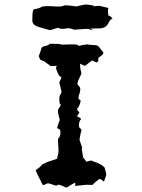

<svg xmlns="http://www.w3.org/2000/svg" viewBox="-20 -831 640 865"><path d="M402.3 -802.7C383.8 -800.8 415 -802.7 397.5 -806.6C382.8 -809.6 373 -810.5 367.2 -810.5C366.2 -810.5 365.2 -811.5 364.3 -810.5C340.8 -806.6 329.1 -803.7 328.1 -802.7C327.1 -801.8 314.5 -802.7 288.1 -806.6H269.5C262.7 -801.8 250 -800.8 232.4 -801.8C195.3 -804.7 172.9 -803.7 167 -799.8C161.1 -795.9 150.4 -792 132.8 -789.1C129.9 -788.1 127 -779.3 126 -762.7V-752.9C126 -744.1 125 -745.1 126 -734.4C127 -722.7 137.7 -713.9 159.2 -708C180.7 -702.1 191.4 -699.2 193.4 -698.2C201.2 -694.3 210 -695.3 219.7 -699.2C229.5 -703.1 234.4 -704.1 235.4 -704.1C239.3 -706.1 243.2 -706.1 248 -703.1C253.9 -700.2 264.6 -700.2 281.2 -703.1C286.1 -705.1 293.9 -704.1 305.7 -700.2C318.4 -696.3 303.7 -696.3 342.8 -699.2C376 -702.1 393.6 -701.2 395.5 -696.3C395.5 -694.3 398.4 -693.4 402.3 -693.4C409.2 -693.4 371.1 -696.3 387.7 -701.2C393.6 -703.1 407.2 -703.1 427.7 -703.1C448.2 -703.1 461.9 -711.9 469.7 -729.5C473.6 -737.3 478.5 -743.2 485.4 -747.1C487.3 -749 488.3 -741.2 488.3 -743.2C488.3 -747.1 483.4 -752.9 472.7 -760.7C471.7 -761.7 469.7 -750 467.8 -765.6C465.8 -780.3 465.8 -790 468.8 -794.9C442.4 -801.8 429.7 -804.7 428.7 -804.7C427.7 -804.7 418.9 -804.7 402.3 -802.7ZM292 -630.9C267.6 -629.9 255.9 -628.9 254.9 -630.9C253.9 -632.8 240.2 -633.8 211.9 -633.8H206.1C203.1 -633.8 202.1 -632.8 201.2 -630.9C200.2 -628.9 191.4 -625 173.8 -621.1C170.9 -620.1 168.9 -618.2 167 -614.3C165 -609.4 164.1 -607.4 165 -607.4C159.2 -590.8 156.2 -581.1 155.3 -580.1C154.3 -579.1 156.2 -573.2 161.1 -562.5L184.6 -551.8C183.6 -550.8 188.5 -547.9 198.2 -541C201.2 -539.1 203.1 -537.1 204.1 -535.2C204.1 -533.2 213.9 -533.2 233.4 -534.2C237.3 -535.2 237.3 -533.2 233.4 -530.3C230.5 -527.3 233.4 -516.6 242.2 -498C245.1 -491.2 248 -487.3 252.9 -485.4C257.8 -484.4 256.8 -477.5 249 -464.8C247.1 -460.9 247.1 -458 248 -455.1C249 -452.1 252 -441.4 256.8 -419.9C257.8 -416 255.9 -411.1 252 -405.3C248 -399.4 246.1 -387.7 248 -371.1C249 -365.2 250 -361.3 252.9 -360.4C255.9 -358.4 252 -352.5 243.2 -339.8C241.2 -336.9 240.2 -330.1 242.2 -320.3C244.1 -311.5 246.1 -300.8 249 -292C250 -289.1 249 -288.1 247.1 -285.2C245.1 -282.2 243.2 -273.4 238.3 -258.8C236.3 -254.9 238.3 -252 245.1 -250C252 -248 253.9 -238.3 251 -222.7C249 -214.8 247.1 -210 244.1 -209C241.2 -208 240.2 -199.2 242.2 -181.6C244.1 -158.2 244.1 -141.6 241.2 -133.8C238.3 -126 237.3 -119.1 238.3 -116.2C212.9 -107.4 200.2 -103.5 199.2 -103.5C198.2 -103.5 189.5 -99.6 172.9 -91.8C169.9 -89.8 167 -87.9 164.1 -83C161.1 -79.1 153.3 -72.3 140.6 -64.5C144.5 -55.7 147.5 -46.9 150.4 -42C153.3 -37.1 160.2 -23.4 170.9 -1C172.9 2 173.8 3.9 175.8 2.9C176.8 2 180.7 1 187.5 -2C192.4 -4.9 197.3 -5.9 203.1 -3.9C208 -2 214.8 0 223.6 2.9C232.4 5.9 237.3 5.9 240.2 2C243.2 -1 253.9 2.9 274.4 12.7C276.4 13.7 277.3 13.7 279.3 13.7C281.2 13.7 282.2 13.7 284.2 11.7C287.1 8.8 297.9 2.9 317.4 -7.8C318.4 -8.8 318.4 -6.8 319.3 -2.9C320.3 1 319.3 3.9 317.4 6.8C343.8 3.9 359.4 2 362.3 2C365.2 1 376 2 394.5 2C397.5 2 400.4 0 402.3 -3.9C404.3 -6.8 412.1 -12.7 425.8 -23.4C428.7 -25.4 433.6 -24.4 439.5 -19.5L448.2 -12.7C456.1 -33.2 459 -43.9 459 -45.9C459 -46.9 456.1 -57.6 451.2 -76.2L437.5 -87.9C436.5 -88.9 429.7 -91.8 415 -98.6C401.4 -103.5 393.6 -106.4 392.6 -107.4C391.6 -108.4 383.8 -106.4 369.1 -102.5C359.4 -116.2 354.5 -123 353.5 -123C354.5 -124 353.5 -130.9 350.6 -145.5C348.6 -155.3 347.7 -160.2 349.6 -162.1C351.6 -163.1 347.7 -173.8 339.8 -196.3C337.9 -199.2 337.9 -205.1 339.8 -211.9C340.8 -218.8 342.8 -228.5 346.7 -242.2C347.7 -247.1 345.7 -250 340.8 -252.9C335.9 -255.9 334 -264.6 336.9 -279.3C337.9 -283.2 339.8 -288.1 343.8 -292C347.7 -295.9 340.8 -300.8 326.2 -307.6C331.1 -314.5 335 -319.3 336.9 -321.3C338.9 -323.2 335 -328.1 328.1 -335.9C325.2 -337.9 326.2 -339.8 330.1 -343.8C334 -347.7 338.9 -357.4 342.8 -373C343.8 -378.9 341.8 -381.8 336.9 -382.8C332 -383.8 332 -393.6 338.9 -412.1C342.8 -424.8 342.8 -434.6 337.9 -440.4C333 -446.3 330.1 -449.2 330.1 -450.2C327.1 -453.1 329.1 -459 333 -469.7C337.9 -480.5 341.8 -488.3 344.7 -494.1C346.7 -498 346.7 -503.9 344.7 -509.8C342.8 -515.6 340.8 -526.4 340.8 -543.9C354.5 -537.1 362.3 -533.2 364.3 -535.2C366.2 -537.1 371.1 -541 377.9 -545.9C386.7 -551.8 390.6 -555.7 392.6 -557.6C394.5 -559.6 400.4 -557.6 411.1 -550.8C414.1 -548.8 417 -549.8 419.9 -552.7C422.9 -555.7 423.8 -561.5 422.9 -570.3L440.4 -583C441.4 -583 443.4 -586.9 446.3 -593.8C431.6 -612.3 424.8 -621.1 423.8 -622.1C422.9 -622.1 419.9 -624 415 -627C387.7 -628.9 374 -629.9 373 -630.9C373 -631.8 364.3 -629.9 346.7 -627C337.9 -624 333 -624 332 -627C331.1 -629.9 318.4 -631.8 292 -630.9Z"/></svg>

Font: Hermetico
Style: Regular
Weight: 400
Version: Version 1.0